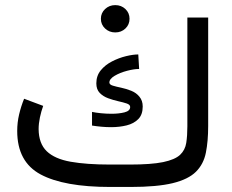

<svg xmlns="http://www.w3.org/2000/svg" viewBox="-20 -742 921 762"><path d="M380.4 -667.5Q380.4 -690.4 397 -706.1Q413.6 -721.7 437.5 -721.7Q461.4 -721.7 477.8 -706.1Q494.1 -690.4 494.1 -667.5Q494.1 -644.5 477.8 -628.9Q461.4 -613.3 437.5 -613.3Q413.6 -613.3 397 -628.9Q380.4 -644.5 380.4 -667.5ZM417.5 -88.9H494.6Q580.1 -88.9 627.2 -98.6Q674.3 -108.4 694.6 -127.4Q714.8 -146.5 719.2 -175Q723.6 -203.6 723.6 -240.7V-672.4H806.2V-242.2Q806.2 -181.6 797.1 -136.2Q788.1 -90.8 757.8 -60.5Q727.5 -30.3 665.5 -15.1Q603.5 0 498 0H417.5Q233.9 0 141.1 -49.8Q48.3 -99.6 48.3 -222.2Q48.3 -255.9 55.9 -288.1Q63.5 -320.3 75.7 -350.1L151.4 -321.8Q143.6 -300.3 138.4 -275.9Q133.3 -251.5 133.3 -229.5Q133.8 -172.4 165.5 -141.8Q197.3 -111.3 260.3 -100.1Q323.2 -88.9 417.5 -88.9ZM345.2 -297.9Q358.9 -294.9 380.1 -292.7Q401.4 -290.5 423.3 -290.5Q451.7 -290.5 474.1 -296.1Q496.6 -301.8 496.6 -317.4Q496.6 -326.7 482.9 -331.3Q469.2 -335.9 449.2 -340.3Q429.2 -344.7 409.2 -352.1Q389.2 -359.4 375.7 -373.3Q362.3 -387.2 362.3 -411.1Q362.3 -441.4 379.9 -462.9Q397.5 -484.4 424.6 -498.3Q451.7 -512.2 479.7 -519Q507.8 -525.9 528.8 -525.9L532.2 -468.3Q511.7 -468.3 483.9 -460.9Q456.1 -453.6 435.1 -441.2Q414.1 -428.7 414.1 -414.6Q414.1 -406.2 427.7 -402.1Q441.4 -397.9 461.4 -393.8Q481.4 -389.6 501.2 -381.6Q521 -373.5 533.2 -358.4Q546.4 -342.8 546.4 -319.3Q546.4 -287.1 528.8 -269.3Q511.2 -251.5 482.7 -244.4Q454.1 -237.3 421.4 -237.3Q402.3 -237.3 383.1 -239Q363.8 -240.7 345.2 -243.7Z"/></svg>

Font: Vazirmatn RD UI FD
Style: Regular
Weight: 400
Designer: Saber Rastikerdar
Foundry: Saber Rastikerdar
Version: Version 33.003